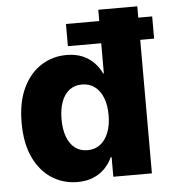

<svg xmlns="http://www.w3.org/2000/svg" viewBox="-53 -776 741 833"><g transform="rotate(-5 318.0 -359.5)"><path d="M252 9.3Q189.5 9.3 139.4 -22.9Q89.4 -55.2 60.5 -116.9Q31.7 -178.7 31.7 -267.6Q31.7 -357.9 61.5 -419.7Q91.3 -481.4 141.1 -512.7Q190.9 -543.9 250.5 -543.9Q291 -543.9 320.6 -531.2Q350.1 -518.6 370.6 -497.3Q391.1 -476.1 402.8 -450.2H405.8V-727.5H575.7V0H407.7V-85.4H403.8Q392.1 -59.1 371.3 -37.6Q350.6 -16.1 321 -3.4Q291.5 9.3 252 9.3ZM306.6 -124.5Q338.9 -124.5 362.1 -142.3Q385.3 -160.2 397.9 -192.4Q410.6 -224.6 410.6 -268.1Q410.6 -311.5 398.2 -343.5Q385.7 -375.5 362.3 -393.1Q338.9 -410.6 306.6 -410.6Q274.4 -410.6 251.7 -393.1Q229 -375.5 217.3 -343.5Q205.6 -311.5 205.6 -268.1Q205.6 -224.1 217.3 -191.9Q229 -159.7 251.7 -142.1Q274.4 -124.5 306.6 -124.5ZM260.7 -581.5V-678.2H636.2V-581.5Z"/></g></svg>

Font: Inter 20pt ExtraBold
Style: Regular
Weight: 800
Version: Version 4.001;git-66647c0bb